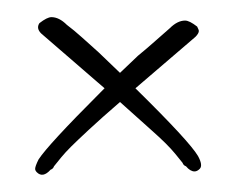

<svg xmlns="http://www.w3.org/2000/svg" viewBox="-20 -255 273 224"><path d="M23 -54Q21 -56 21 -58Q21 -61 25 -69Q36 -86 97 -147L102 -152L28 -216Q22 -222 26 -228Q35 -235 40 -235Q49 -235 58 -226Q66 -220 75.5 -211.5Q85 -203 95 -194L120 -170L141 -190Q152 -199 161.5 -207.5Q171 -216 178 -222Q187 -231 196 -231Q201 -231 210 -224Q212 -220 212 -219Q212 -216 208 -212L138 -152L139 -151Q201 -90 211 -73Q217 -62 213 -58Q210 -55 207 -55Q202 -55 197 -61Q194 -62 193 -65Q189 -70 184.5 -75.5Q180 -81 173 -88Q167 -94 153.5 -106Q140 -118 120 -136Q98 -117 83.5 -103.5Q69 -90 63 -84Q56 -77 51.5 -71.5Q47 -66 43 -61Q42 -58 39 -57Q30 -47 23 -54Z"/></svg>

Font: Puppies Play
Style: Regular
Weight: 400
Designer: Robert E. Leuschke
Foundry: Robert E. Leuschke
Version: Version 1.010; ttfautohint (v1.8.3)